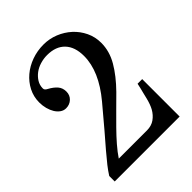

<svg xmlns="http://www.w3.org/2000/svg" viewBox="-202 -810 917 917"><g transform="rotate(-45 257.0 -351.5)"><path d="M31.2 -37.1Q44.9 -58.6 62.5 -81.1Q80.1 -103.5 106.4 -134.3Q132.8 -165 169.9 -208Q207 -251 258.8 -313.5Q351.6 -424.8 351.6 -527.3Q351.6 -588.9 319.8 -622.1Q288.1 -655.3 229.5 -655.3Q206.1 -655.3 183.1 -648.4Q160.2 -641.6 142.6 -628.4Q125 -615.2 113.8 -597.2Q102.5 -579.1 102.5 -556.6Q102.5 -549.8 107.4 -545.4Q112.3 -541 118.2 -538.1Q143.6 -524.4 157.7 -507.8Q171.9 -491.2 171.9 -466.8Q171.9 -442.4 155.3 -426.8Q138.7 -411.1 114.3 -411.1Q98.6 -411.1 85.4 -420.4Q72.3 -429.7 63 -444.8Q53.7 -460 48.3 -480Q43 -500 43 -521.5Q43 -560.5 60.1 -593.8Q77.1 -627 106 -651.4Q134.8 -675.8 172.9 -689.5Q210.9 -703.1 252.9 -703.1Q293 -703.1 329.1 -688.5Q365.2 -673.8 393.1 -648.4Q420.9 -623 437.5 -588.4Q454.1 -553.7 454.1 -513.7Q454.1 -457 423.3 -404.3Q392.6 -351.6 338.9 -296.9Q309.6 -267.6 278.8 -237.3Q248 -207 218.8 -177.2Q189.5 -147.5 164.6 -118.7Q139.6 -89.8 122.1 -63.5H312.5Q342.8 -63.5 364.3 -78.6Q385.7 -93.8 399.4 -118.2Q411.1 -139.6 418.9 -170.9Q421.9 -185.5 427.2 -205.1Q432.6 -224.6 438.5 -252.9H469.7V0H31.2Z"/></g></svg>

Font: Subtext
Style: Regular
Weight: 400
Designer: Christopher J. Fynn
Foundry: Christopher J. Fynn for DDC
Version: Version 1.000 preliminary